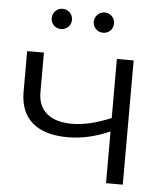

<svg xmlns="http://www.w3.org/2000/svg" viewBox="-52 -763 703 810"><g transform="rotate(5 299.5 -358.5)"><path d="M47 -526V-353C47 -237 121 -179 248 -179C307 -179 366 -192 427 -219V0H498V-526H427V-276C366 -250 310 -237 261 -237C172 -237 118 -278 118 -357V-526ZM181 -631C205 -631 224 -650 224 -674C224 -698 204 -717 181 -717C157 -717 138 -698 138 -674C138 -649 157 -631 181 -631ZM316 -674C316 -650 335 -631 359 -631C383 -631 402 -649 402 -674C402 -698 383 -717 359 -717C336 -717 316 -698 316 -674Z"/></g></svg>

Font: Malon Grotesk
Style: Regular
Weight: 400
Designer: Julieta Ulanovsky
Foundry: Julieta Ulanovsky
Version: Version 7.200